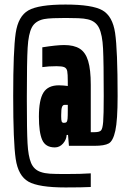

<svg xmlns="http://www.w3.org/2000/svg" viewBox="-20 -716 567 844"><path d="M38 -294Q38 -496 49 -570.5Q60 -645 105 -670.5Q150 -696 268 -696Q386 -696 430.5 -670.5Q475 -645 486 -571Q497 -497 497 -294Q497 -187 487 -141.5Q477 -96 458 -85.5Q439 -75 395 -75H283L279 -123H273Q272 -102 257 -85Q242 -68 221 -68Q180 -68 165.5 -101Q151 -134 151 -203Q151 -277 171 -309Q191 -341 239 -341Q249 -341 260 -340Q271 -339 278 -338V-358Q278 -391 275.5 -403.5Q273 -416 263 -420.5Q253 -425 229 -425Q193 -425 166 -421V-508Q229 -518 262 -518Q305 -518 330.5 -502Q356 -486 367.5 -448Q379 -410 379 -343V-135H396Q417 -135 424 -142.5Q431 -150 433.5 -180Q436 -210 436 -294Q436 -442 433 -502.5Q430 -563 415.5 -593Q401 -623 366 -631Q350 -635 324 -636Q298 -637 268 -637Q239 -637 214 -636Q189 -635 173 -632Q135 -624 120 -595.5Q105 -567 101.5 -506Q98 -445 98 -293V-272Q98 -143 101 -86.5Q104 -30 116.5 0Q129 30 159 40Q176 46 199 47.5Q222 49 267 49Q339 49 379 46V106Q343 108 268 108Q150 108 105 82.5Q60 57 49 -17.5Q38 -92 38 -294ZM278 -232V-255H264Q256 -255 252.5 -245.5Q249 -236 249 -211V-203Q249 -189 251 -182.5Q253 -176 261 -176Q269 -176 272.5 -179.5Q276 -183 277 -194Q278 -205 278 -232Z"/></svg>

Font: Saira Ultra Condensed Black
Style: Regular
Weight: 900
Width: 1
Designer: Hector Gatti with collaboration of the Omnibus-Type team
Foundry: Omnibus-Type
Version: Version 1.001; ttfautohint (v1.8)